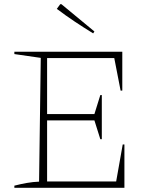

<svg xmlns="http://www.w3.org/2000/svg" viewBox="-20 -889 716 909"><path d="M561 -205H569V0H48V-10Q79 -18 108 -23Q137 -28 165 -29L173 -615L48 -633V-644H559V-460H551L521 -614H203V-349H427L455 -439H462V-230H455L427 -319H203V-30H530ZM421 -731Q377 -758 333.5 -787Q290 -816 249 -847L265 -869H271L427 -740Z"/></svg>

Font: Piazzolla SC Thin
Style: Regular
Weight: 100
Designer: Juan Pablo del Peral
Foundry: Huerta Tipografica
Version: Version 1.330